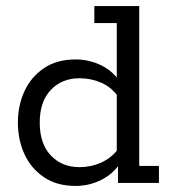

<svg xmlns="http://www.w3.org/2000/svg" viewBox="-20 -603 563 633"><path d="M229 10Q167 10 124.5 -19Q82 -48 60.5 -95Q39 -142 39 -199Q39 -255 60.5 -302Q82 -349 124.5 -378Q167 -407 229 -407Q275 -407 315 -387Q355 -367 378 -329L365 -332V-527H291V-583H439V-56H504V0H369V-68H378Q355 -31 315 -10.5Q275 10 229 10ZM242 -52Q280 -52 313.5 -67Q347 -82 370 -112L365 -80V-315L370 -284Q347 -316 313.5 -330.5Q280 -345 242 -345Q184 -345 147.5 -306.5Q111 -268 111 -199Q111 -129 147.5 -90.5Q184 -52 242 -52Z"/></svg>

Font: Rokkitt SemiBold
Style: Regular
Weight: 400
Version: Version 3.103